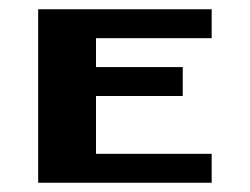

<svg xmlns="http://www.w3.org/2000/svg" viewBox="-20 -395 540 415"><path d="M62.5 -375H437.5V-312.5H187.5V-250H375V-187.5H187.5V-62.5H437.5V0H62.5Z"/></svg>

Font: Half Eighties
Style: Regular
Weight: 400
Monospace: yes
Designer: Jayvee Enaguas (HarvettFox96)
Version: 20191127.01dev02